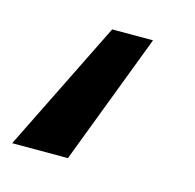

<svg xmlns="http://www.w3.org/2000/svg" viewBox="-67 -195 392 386"><g transform="rotate(15 129.0 -2.5)"><path d="M208 -139 104 134H-12L123 -139Z"/></g></svg>

Font: Fira Sans Extra Condensed SemiBold
Style: Italic
Weight: 600
Width: 3
Italic angle: -8°
Designer: Carrois Corporate & Edenspiekermann AG
Foundry: Carrois Corporate GbR & Edenspiekermann AG
Version: Version 4.203